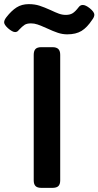

<svg xmlns="http://www.w3.org/2000/svg" viewBox="-108 -908 476 928"><path d="M119 -771Q90 -784 74 -789.5Q58 -795 42 -795Q22 -795 11 -788Q0 -781 -17 -763Q-24 -753 -35 -753Q-48 -753 -70 -772Q-88 -789 -88 -800Q-88 -811 -77 -825Q-53 -856 -28 -872Q-3 -888 31 -888Q60 -888 83 -880.5Q106 -873 137 -859Q160 -848 176.5 -842Q193 -836 210 -836Q230 -836 243 -844Q256 -852 272 -873Q280 -884 292 -884Q306 -884 326 -868Q348 -850 348 -837Q348 -826 338 -813Q313 -775 286 -758.5Q259 -742 217 -742Q194 -742 171.5 -749.5Q149 -757 119 -771ZM55 -36V-643Q55 -662 63.5 -671Q72 -680 92 -680H145Q165 -680 174 -671Q183 -662 183 -643V-36Q183 -18 174.5 -9Q166 0 145 0H92Q72 0 63.5 -9Q55 -18 55 -36Z"/></svg>

Font: Mitr
Style: Regular
Weight: 400
Designer: Thanarat Vachiruckul
Foundry: Cadson Demak
Version: Version 1.002